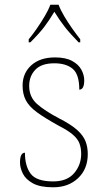

<svg xmlns="http://www.w3.org/2000/svg" viewBox="-20 -786 445 816"><path d="M206 10Q150 10 119.5 -7Q89 -24 77 -48.5Q65 -73 65 -95Q65 -137 86 -137Q86 -80 110.5 -47.5Q135 -15 206 -15Q265 -15 295 -50Q325 -85 325 -132Q325 -156 318 -175.5Q311 -195 290.5 -213Q270 -231 229 -252Q171 -284 137.5 -308.5Q104 -333 90 -359.5Q76 -386 76 -422Q76 -475 113 -508.5Q150 -542 214 -542Q259 -542 286.5 -527Q314 -512 326 -489.5Q338 -467 338 -445Q338 -405 317 -405Q317 -470 289 -493.5Q261 -517 211 -517Q156 -517 130 -489.5Q104 -462 104 -421Q104 -374 137 -344.5Q170 -315 231 -283Q282 -257 308 -233.5Q334 -210 343.5 -185.5Q353 -161 353 -131Q353 -68 312 -29Q271 10 206 10ZM102 -619Q118 -638 136 -664Q154 -690 170 -717Q186 -744 194 -766H229Q237 -744 253 -717Q269 -690 287.5 -664Q306 -638 321 -619V-606H314Q277 -644 255.5 -671.5Q234 -699 211 -736Q189 -699 168 -671.5Q147 -644 109 -606H102Z"/></svg>

Font: Noto Serif Thin
Style: Regular
Weight: 100
Designer: Monotype Design Team
Foundry: Monotype Imaging Inc.
Version: Version 2.015